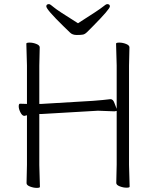

<svg xmlns="http://www.w3.org/2000/svg" viewBox="-20 -907 740 933"><path d="M359 -794Q463 -860 479 -873.5Q495 -887 501 -887Q514 -887 514 -876Q514 -863 434 -782Q414 -762 403.5 -751.5Q393 -741 383.5 -739Q374 -737 353 -737Q332 -737 320.5 -748.5Q309 -760 289 -779Q205 -861 205 -876Q205 -887 218 -887Q224 -887 241 -872Q258 -857 359 -794ZM171 -402H181L432 -417Q455 -419 479 -421Q503 -423 515 -425H518Q530 -425 537 -404L547 -378V-589L544 -695Q544 -700 560 -700Q576 -700 592.5 -693.5Q609 -687 609 -677L607 -588V-106L610 0Q610 5 594.5 5Q579 5 562 -1.5Q545 -8 545 -18L547 -107V-368L536 -366L456 -369L182 -353H171V-105L174 1Q174 6 158.5 6Q143 6 126 -0.5Q109 -7 109 -17L111 -106V-347Q102 -344 99 -344H98Q88 -344 79.5 -360.5Q71 -377 71 -390Q71 -403 77 -403H78L111 -402V-589L108 -695Q108 -700 124 -700Q140 -700 156.5 -693.5Q173 -687 173 -677L171 -588ZM182 -353Z"/></svg>

Font: LXGW WenKai Light
Style: Regular
Weight: 300
Designer: LXGW / Fontworks Inc.
Foundry: LXGW / Fontworks Inc.
Version: Version 1.501; October 10, 2024